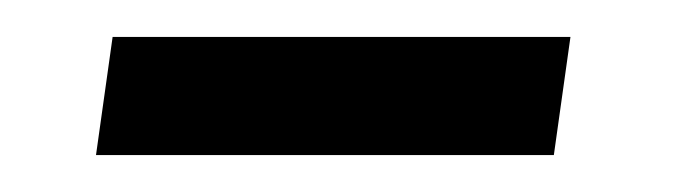

<svg xmlns="http://www.w3.org/2000/svg" viewBox="-20 -402 369 104"><path d="M280 -318H32L41 -382H289Z"/></svg>

Font: Tanohe Sans
Style: Italic
Weight: 400
Designer: Village Type and Design LLC & Cristiano Sobral
Foundry: Cooper Hewitt Smithsonian Design Museum
Version: Version 1.00;September 29, 2021;FontCreator 13.0.0.2655 64-b